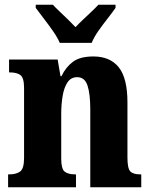

<svg xmlns="http://www.w3.org/2000/svg" viewBox="-20 -786 634 806"><path d="M14 0V-54H19Q48 -54 64.5 -66Q81 -78 81 -123V-417Q81 -459 66 -470.5Q51 -482 22 -482H18V-536H222L234 -466H238Q256 -504 286 -526.5Q316 -549 372 -549Q442 -549 478.5 -503.5Q515 -458 515 -356V-125Q515 -79 527 -66.5Q539 -54 569 -54H573V0H359V-327Q359 -391 347.5 -426.5Q336 -462 304 -462Q278 -462 263.5 -440.5Q249 -419 243 -383.5Q237 -348 237 -308V-120Q237 -77 251.5 -65.5Q266 -54 295 -54H299V0ZM231 -606Q221 -629 202.5 -655.5Q184 -682 164 -708Q144 -734 130 -753V-766H202Q213 -754 230.5 -737.5Q248 -721 266 -703.5Q284 -686 297 -672Q310 -686 328.5 -703.5Q347 -721 364.5 -737.5Q382 -754 393 -766H465V-753Q452 -734 431.5 -708Q411 -682 392.5 -655.5Q374 -629 365 -606Z"/></svg>

Font: Noto Serif Georgian Condensed ExtraBold
Style: Regular
Weight: 800
Width: 3
Designer: Monotype Design Team, Akaki Razmadze
Foundry: Google LLC
Version: Version 2.003; ttfautohint (v1.8.4.7-5d5b)